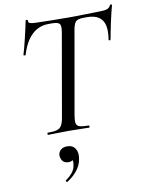

<svg xmlns="http://www.w3.org/2000/svg" viewBox="-99 -722 805 1066"><g transform="rotate(-10 303.5 -189.0)"><path d="M133 0Q130 0 130 -6Q130 -12 133 -12Q167 -12 184.5 -17Q202 -22 211 -37Q220 -52 225 -81L306 -544Q313 -582 304.5 -594Q296 -606 262 -606H241Q204 -606 174.5 -589Q145 -572 123 -539.5Q101 -507 87 -459Q86 -456 80 -457Q74 -458 75 -461Q79 -474 85.5 -498Q92 -522 98.5 -550Q105 -578 111 -604Q117 -630 120 -647Q122 -650 127.5 -649.5Q133 -649 132 -646Q130 -631 145 -628Q160 -625 171 -625Q208 -624 257.5 -623Q307 -622 354 -622Q414 -622 455 -623.5Q496 -625 530 -625Q558 -625 573.5 -629.5Q589 -634 596 -650Q598 -653 603 -652.5Q608 -652 607 -648Q603 -633 596.5 -607Q590 -581 584 -552Q578 -523 573 -498Q568 -473 566 -461Q565 -457 559.5 -457.5Q554 -458 555 -462Q563 -510 556 -541.5Q549 -573 525 -589.5Q501 -606 460 -606H441Q405 -606 394 -593Q383 -580 377 -542L296 -81Q291 -52 294 -37Q297 -22 313.5 -17Q330 -12 365 -12Q367 -12 367 -6Q367 0 365 0Q341 0 312.5 -1Q284 -2 248 -2Q216 -2 186 -1Q156 0 133 0ZM194 275Q190 277 186.5 272.5Q183 268 187 265Q210 249 224.5 231Q239 213 242 191Q247 167 240 156Q233 145 224 143L253 130Q254 150 245 159.5Q236 169 219 169Q195 169 184.5 154Q174 139 175 120Q177 103 190 92Q203 81 226 81Q257 81 271.5 104.5Q286 128 278 165Q272 198 249.5 226Q227 254 194 275Z"/></g></svg>

Font: Cormorant Garamond Light Medium
Style: Italic
Weight: 500
Italic angle: -10°
Version: Version 4.001